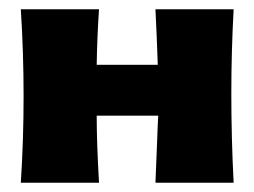

<svg xmlns="http://www.w3.org/2000/svg" viewBox="-20 -395 550 415"><path d="M485 -375Q480 -284 480 -193Q480 -96 485 0H316Q318 -44 319.5 -87Q321 -130 322 -145H189Q189 -87 194 0H25Q28 -47 29.5 -93.5Q31 -140 31 -187Q31 -234 29.5 -281Q28 -328 25 -375H194Q190 -315 189 -255H321Q319 -315 316 -375Z"/></svg>

Font: CAT Rhythmus
Style: Regular
Weight: 400
Designer: Peter Wiegel nach alter Vorlage
Foundry: Peter Wiegel
Version: 1.000